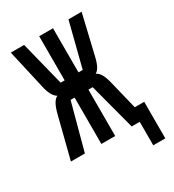

<svg xmlns="http://www.w3.org/2000/svg" viewBox="-208 -843 1016 1119"><g transform="rotate(-30 300.0 -283.5)"><path d="M436 0 353.5 -312H325V0H232V-312H205L121 0H27L98 -280Q118 -358 150.5 -371.5Q133.5 -381.5 121.8 -402Q110 -422.5 102 -457L41 -725H130.5L205 -428H232V-725H325V-428H353.5L429 -725H517.5L454.5 -458Q438 -386.5 408 -371Q426 -362.5 438.5 -340.8Q451 -319 460.5 -280L507.5 -88H571V158H490V0Z"/></g></svg>

Font: JuliaMono SemiBold
Style: Regular
Weight: 600
Monospace: yes
Designer: cormullion
Foundry: corm
Version: Version 0.055; ttfautohint (v1.8.4)